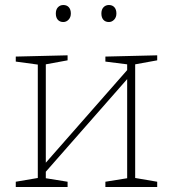

<svg xmlns="http://www.w3.org/2000/svg" viewBox="-20 -747 691 767"><path d="M608 -526V-506L520 -490V-36L608 -21V0H401V-21L488 -35V-431L163 -61V-35L250 -21V0H43V-21L131 -36V-489L43 -501V-521L250 -526V-506L163 -490V-97L488 -467V-490L401 -501V-521ZM203 -693Q203 -709 211.5 -718Q220 -727 233 -727Q247 -727 255 -718Q263 -709 263 -693Q263 -678 254 -668.5Q245 -659 233 -659Q219 -659 211 -668Q203 -677 203 -693ZM385 -693Q385 -709 393.5 -718Q402 -727 415 -727Q429 -727 437 -718Q445 -709 445 -693Q445 -678 436 -668.5Q427 -659 415 -659Q401 -659 393 -668Q385 -677 385 -693Z"/></svg>

Font: Bitter Pro ExtraLight
Style: Regular
Weight: 275
Designer: Sol Matas, and Bitter project Authors
Foundry: Sol Matas
Version: Version 1.010